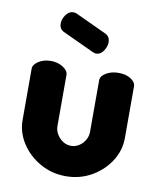

<svg xmlns="http://www.w3.org/2000/svg" viewBox="-81 -767 697 841"><g transform="rotate(10 267.5 -346.5)"><path d="M268 10Q206 10 154 -19.5Q102 -49 71 -97Q40 -145 40 -200V-428Q40 -446 63 -461Q86 -476 118 -476Q149 -476 172 -461Q195 -446 195 -428V-200Q195 -181 205 -164Q215 -147 231.5 -136Q248 -125 268 -125Q288 -125 304.5 -136Q321 -147 330.5 -164Q340 -181 340 -200V-429Q340 -448 363.5 -462Q387 -476 418 -476Q452 -476 473.5 -462Q495 -448 495 -429V-200Q495 -144 464 -96Q433 -48 381.5 -19Q330 10 268 10ZM306 -542Q302 -542 298.5 -543.5Q295 -545 291 -546L151 -611Q131 -621 131 -645Q131 -665 144.5 -684Q158 -703 178 -703Q185 -703 192 -700L332 -635Q352 -625 352 -600Q352 -581 339 -561.5Q326 -542 306 -542Z"/></g></svg>

Font: Dosis ExtraLight ExtraBold
Style: Regular
Weight: 800
Version: Version 3.001; ttfautohint (v1.8.2)